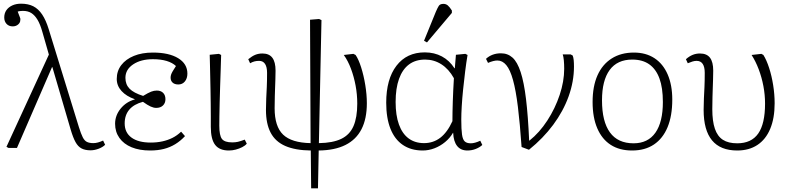

<svg xmlns="http://www.w3.org/2000/svg" viewBox="-20 -802 4269 1041"><path d="M539 -40 550 -17Q537 -4 514.5 4.5Q492 13 471 13Q442 13 422.5 3Q403 -7 389.5 -31.5Q376 -56 363 -100L264 -438H262L72 0H26L15 -6L245 -506L210 -628Q198 -671 183 -695.5Q168 -720 149.5 -731.5Q131 -743 104 -743Q97 -743 89 -742Q81 -741 76 -739Q85 -716 88 -708Q91 -700 90.5 -698.5Q90 -697 90 -693Q90 -679 78 -669Q66 -659 49 -659Q28 -659 15.5 -672.5Q3 -686 3 -707Q3 -730 14.5 -746.5Q26 -763 46.5 -772.5Q67 -782 94 -782Q133 -782 160.5 -768Q188 -754 208.5 -723.5Q229 -693 244 -644L408 -112Q419 -77 428.5 -58Q438 -39 451.5 -32.5Q465 -26 486 -26Q498 -26 511 -29.5Q524 -33 539 -40Z M794 14Q736 14 693.5 -3.5Q651 -21 627.5 -54Q604 -87 604 -131Q604 -176 634 -213Q664 -250 711 -263V-264Q665 -280 639 -308.5Q613 -337 613 -374Q613 -417 637.5 -449Q662 -481 706 -499Q750 -517 809 -517Q896 -517 946 -486.5Q996 -456 996 -403Q996 -377 982.5 -360.5Q969 -344 947 -344Q927 -344 916 -354Q905 -364 905 -381Q905 -389 907.5 -397Q910 -405 916.5 -416Q923 -427 934 -444Q915 -462 883.5 -471.5Q852 -481 809 -481Q744 -481 702 -453Q660 -425 660 -380Q660 -344 682.5 -321Q705 -298 756 -282Q784 -299 799.5 -305Q815 -311 830 -311Q852 -311 864.5 -298.5Q877 -286 877 -264Q877 -243 863.5 -230Q850 -217 827 -217Q813 -217 796.5 -224.5Q780 -232 755 -250Q706 -237 681 -207.5Q656 -178 656 -133Q656 -83 693 -56Q730 -29 797 -29Q831 -29 860.5 -35.5Q890 -42 915 -54.5Q940 -67 962 -88L983 -64Q959 -38 930.5 -20.5Q902 -3 868.5 5.5Q835 14 794 14Z M1221 14Q1170 14 1146.5 -16.5Q1123 -47 1123 -114Q1123 -138 1123 -169.5Q1123 -201 1122.5 -236Q1122 -271 1121.5 -307.5Q1121 -344 1120 -379.5Q1119 -415 1118.5 -447Q1118 -479 1117 -505L1167 -510L1179 -504Q1178 -466 1176.5 -422Q1175 -378 1173.5 -332.5Q1172 -287 1171 -245Q1170 -203 1169.5 -171Q1169 -139 1169 -121Q1169 -67 1183.5 -48.5Q1198 -30 1239 -30Q1256 -30 1269.5 -33Q1283 -36 1307 -45L1318 -23Q1309 -12 1293 -4Q1277 4 1258.5 9Q1240 14 1221 14Z M1667 219 1665 14Q1581 13 1527 -10.5Q1473 -34 1447.5 -82.5Q1422 -131 1422 -206Q1422 -239 1423.5 -268Q1425 -297 1426.5 -330Q1428 -363 1428 -407Q1428 -439 1417 -455.5Q1406 -472 1385 -472Q1371 -472 1359.5 -469Q1348 -466 1336 -459L1326 -481Q1347 -498 1364.5 -505Q1382 -512 1403 -512Q1439 -512 1456.5 -489Q1474 -466 1474 -419Q1474 -391 1473 -369Q1472 -347 1471.5 -326.5Q1471 -306 1470 -279.5Q1469 -253 1469 -215Q1469 -116 1515 -72Q1561 -28 1664 -26L1661 -695L1710 -699L1723 -693L1709 -26Q1784 -27 1830 -49Q1876 -71 1896.5 -118Q1917 -165 1917 -240Q1917 -290 1908 -338Q1899 -386 1883 -429Q1867 -472 1844 -504L1896 -510L1908 -504Q1924 -481 1938 -437Q1952 -393 1960.5 -341Q1969 -289 1969 -242Q1969 -158 1940 -101.5Q1911 -45 1853 -16Q1795 13 1708 14L1704 219Z M2272 14Q2209 14 2164.5 -16Q2120 -46 2097 -104Q2074 -162 2074 -245Q2074 -373 2129.5 -445.5Q2185 -518 2283 -518Q2335 -518 2376 -496Q2417 -474 2444 -432H2446L2452 -505L2503 -510L2515 -504Q2508 -463 2502 -414.5Q2496 -366 2491 -317.5Q2486 -269 2483.5 -226.5Q2481 -184 2481 -154Q2481 -100 2485 -72.5Q2489 -45 2500 -35Q2511 -25 2533 -25Q2543 -25 2556 -28.5Q2569 -32 2584 -39L2595 -16Q2581 -3 2559.5 5.5Q2538 14 2514 14Q2478 14 2458.5 -10.5Q2439 -35 2437 -82H2436Q2420 -54 2393.5 -32Q2367 -10 2335.5 2Q2304 14 2272 14ZM2279 -26Q2329 -26 2367 -55Q2405 -84 2433 -145Q2433 -168 2433.5 -195Q2434 -222 2435 -252Q2436 -282 2437.5 -314Q2439 -346 2441 -378Q2413 -428 2373 -453.5Q2333 -479 2285 -479Q2233 -479 2197.5 -452.5Q2162 -426 2143.5 -374.5Q2125 -323 2125 -249Q2125 -177 2143 -127Q2161 -77 2195.5 -51.5Q2230 -26 2279 -26ZM2295 -572 2279 -581 2343 -738Q2352 -759 2359 -770Q2366 -781 2384 -781Q2398 -781 2408 -772.5Q2418 -764 2430 -745V-732Z M2848 10 2808 -5Q2799 -133 2788 -222.5Q2777 -312 2761.5 -368Q2746 -424 2725 -449Q2704 -474 2677 -474Q2656 -474 2626 -461L2615 -483Q2631 -498 2651.5 -505.5Q2672 -513 2696 -513Q2733 -513 2759 -489.5Q2785 -466 2803 -411Q2821 -356 2832 -265Q2843 -174 2849 -40H2851Q2905 -83 2947.5 -148.5Q2990 -214 3014.5 -287.5Q3039 -361 3039 -429Q3039 -454 3037 -475Q3035 -496 3031 -507H3074L3085 -501Q3089 -491 3090.5 -476Q3092 -461 3092 -441Q3092 -360 3063 -279.5Q3034 -199 2979.5 -125.5Q2925 -52 2848 10Z M3407 14Q3339 14 3291.5 -16.5Q3244 -47 3218.5 -106Q3193 -165 3193 -249Q3193 -334 3219.5 -393.5Q3246 -453 3296.5 -485Q3347 -517 3417 -517Q3482 -517 3528.5 -486.5Q3575 -456 3600 -398.5Q3625 -341 3625 -262Q3625 -174 3599.5 -112.5Q3574 -51 3525.5 -18.5Q3477 14 3407 14ZM3415 -25Q3493 -25 3533.5 -82.5Q3574 -140 3574 -249Q3574 -326 3555.5 -376.5Q3537 -427 3500.5 -453Q3464 -479 3408 -479Q3327 -479 3285.5 -422.5Q3244 -366 3244 -258Q3244 -143 3287 -84Q3330 -25 3415 -25Z M3977 14Q3886 14 3840.5 -41Q3795 -96 3795 -206Q3795 -239 3796.5 -268Q3798 -297 3799.5 -330Q3801 -363 3801 -407Q3801 -439 3790 -455.5Q3779 -472 3757 -472Q3746 -472 3734.5 -468.5Q3723 -465 3709 -459L3699 -481Q3717 -497 3735.5 -504.5Q3754 -512 3775 -512Q3812 -512 3829.5 -489Q3847 -466 3847 -419Q3847 -391 3846 -368.5Q3845 -346 3844.5 -324.5Q3844 -303 3843 -275.5Q3842 -248 3842 -210Q3842 -145 3856 -104Q3870 -63 3899.5 -44Q3929 -25 3977 -25Q4054 -25 4091 -78Q4128 -131 4128 -240Q4128 -288 4119 -335.5Q4110 -383 4093.5 -426.5Q4077 -470 4055 -504L4108 -510L4119 -504Q4136 -477 4150 -434Q4164 -391 4172 -340.5Q4180 -290 4180 -242Q4180 -161 4156 -103.5Q4132 -46 4086.5 -16Q4041 14 3977 14Z"/></svg>

Font: Literata 18pt ExtraLight
Style: Regular
Weight: 250
Designer: Latin by Veronika Burian and Jose Scaglione. Greek by Irene Vlachou. Cyrillic by Vera Evstafieva.
Foundry: TypeTogether
Version: Version 3.103;gftools[0.9.29]